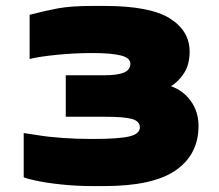

<svg xmlns="http://www.w3.org/2000/svg" viewBox="-20 -618 740 648"><path d="M60 -20V-169Q69 -168 105.5 -162Q142 -156 190 -152.5Q238 -149 292 -149Q380 -149 416 -157.5Q452 -166 452 -188Q452 -209 425.5 -216.5Q399 -224 332 -224H202V-364H332Q376 -364 398 -373Q420 -382 420 -403Q420 -423 387 -431Q354 -439 292 -439Q232 -439 172 -433Q112 -427 80 -419V-568Q129 -581 174 -589.5Q219 -598 292 -598H332Q486 -598 553 -556Q620 -514 620 -444Q620 -400 601 -371Q582 -342 557 -327Q598 -313 624 -277Q650 -241 650 -193Q650 -97 573.5 -43.5Q497 10 332 10H292Q238 10 186.5 4.5Q135 -1 100.5 -8.5Q66 -16 60 -20Z"/></svg>

Font: Dashboard
Style: Regular
Weight: 400
Designer: jaiki
Version: Version 1.000